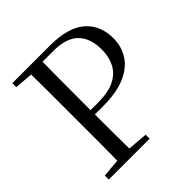

<svg xmlns="http://www.w3.org/2000/svg" viewBox="-192 -876 1025 1025"><g transform="rotate(-45 320.5 -364.0)"><path d="M52.8 0V-30.1L190.9 -42.1H217.6L361.4 -30.1V0ZM155.3 0Q157.3 -83.6 157.4 -167.7Q157.5 -251.7 157.5 -336.8V-391.1Q157.5 -476.1 157.4 -560.4Q157.3 -644.8 155.3 -728H248.3Q247.1 -645.2 246.6 -560.7Q246.1 -476.1 246.1 -391.1V-321.1Q246.1 -246.5 246.6 -165.3Q247.1 -84.1 248.3 0ZM202.2 -298.2V-330.7H303.8Q380 -330.7 427.3 -354.3Q474.5 -377.9 496.2 -420Q517.8 -462.1 517.8 -516.5Q517.8 -603.6 472.1 -649.2Q426.4 -694.8 329 -694.8H202.2V-728H336.1Q473.3 -728 538.8 -671.2Q604.2 -614.4 604.2 -516.3Q604.2 -455.1 573.5 -405.6Q542.8 -356.1 476.9 -327.1Q411 -298.2 306.2 -298.2ZM52.8 -698V-728H202.2V-686.9H190.9Z"/></g></svg>

Font: Noto Serif KR
Style: Regular
Weight: 200
Designer: Ryoko NISHIZUKA 西塚涼子 (kana & ideographs); Frank Grießhammer (Latin, Greek & Cyrillic); Wenlong ZHANG 张文龙 (bopomofo); San
Foundry: Adobe
Version: Version 2.001;hotconv 1.1.0;makeotfexe 2.6.0